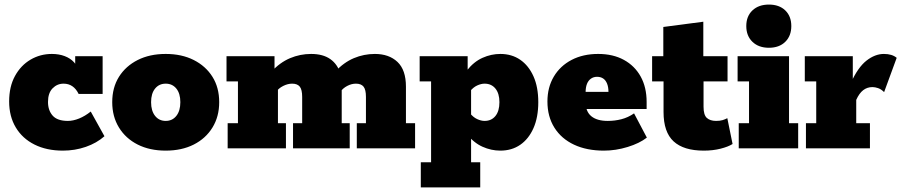

<svg xmlns="http://www.w3.org/2000/svg" viewBox="-20 -649 3943 840"><path d="M255 10Q184 10 131 -16.5Q78 -43 49 -91.5Q20 -140 20 -205Q20 -270 45.5 -316.5Q71 -363 113.5 -388Q156 -413 207 -413Q238 -413 263 -403.5Q288 -394 304 -376.5Q320 -359 323 -336H309V-403H429V-238H324Q302 -283 258 -283Q230 -283 210 -262.5Q190 -242 190 -203Q190 -166 210.5 -143Q231 -120 277 -120Q300 -120 326 -130.5Q352 -141 377 -161L437 -53Q403 -23 355.5 -6.5Q308 10 255 10Z M705 10Q635 10 582.5 -16.5Q530 -43 500.5 -91Q471 -139 471 -202Q471 -266 500.5 -313Q530 -360 582.5 -386.5Q635 -413 705 -413Q775 -413 827.5 -386.5Q880 -360 909.5 -313Q939 -266 939 -202Q939 -139 909.5 -91Q880 -43 827.5 -16.5Q775 10 705 10ZM705 -120Q734 -120 751.5 -142Q769 -164 769 -202Q769 -240 751.5 -261.5Q734 -283 705 -283Q676 -283 658.5 -261.5Q641 -240 641 -202Q641 -164 658.5 -142Q676 -120 705 -120Z M976 0V-110H1021V-293H971V-403H1181V-336L1167 -335Q1205 -376 1249 -394.5Q1293 -413 1341 -413Q1393 -413 1425 -390.5Q1457 -368 1469 -327L1446 -335Q1484 -376 1528 -394.5Q1572 -413 1620 -413Q1682 -413 1719 -378Q1756 -343 1756 -270V-110H1796V0H1541V-110H1581V-225Q1581 -257 1570.5 -270Q1560 -283 1537 -283Q1518 -283 1499 -273Q1480 -263 1468 -246L1471 -312Q1473 -302 1474 -289Q1475 -276 1475 -270V-110H1510V0H1262V-110H1302V-225Q1302 -257 1291.5 -270Q1281 -283 1258 -283Q1239 -283 1219 -273Q1199 -263 1187 -246L1196 -283V-110H1231V0Z M1816 -403H2026V-332L2023 -341Q2053 -379 2091 -396Q2129 -413 2169 -413Q2219 -413 2256 -387.5Q2293 -362 2314 -315Q2335 -268 2335 -202Q2335 -136 2314 -88.5Q2293 -41 2256 -15.5Q2219 10 2169 10Q2129 10 2091 -7Q2053 -24 2023 -62L2041 -71V61H2081V171H1821V61H1866V-293H1816ZM2100 -120Q2130 -120 2147.5 -141.5Q2165 -163 2165 -202Q2165 -240 2147.5 -261.5Q2130 -283 2100 -283Q2085 -283 2067.5 -275Q2050 -267 2035 -248L2041 -305V-106L2035 -155Q2050 -136 2067.5 -128Q2085 -120 2100 -120Z M2622 10Q2547 10 2491.5 -16Q2436 -42 2405.5 -90.5Q2375 -139 2375 -205Q2375 -267 2403 -314Q2431 -361 2481 -387Q2531 -413 2597 -413Q2662 -413 2709.5 -387Q2757 -361 2783 -314Q2809 -267 2809 -203V-172H2464V-247H2642Q2642 -268 2636 -283Q2630 -298 2619 -305.5Q2608 -313 2592 -313Q2577 -313 2565.5 -305Q2554 -297 2548 -282Q2542 -267 2542 -244V-203Q2542 -161 2567 -140.5Q2592 -120 2639 -120Q2670 -120 2699 -127.5Q2728 -135 2754 -153L2810 -47Q2778 -22 2726 -6Q2674 10 2622 10Z M3059 10Q2971 10 2927 -30.5Q2883 -71 2883 -159V-293H2833V-403H2882V-531L3057 -554V-403H3163V-293H3058V-182Q3058 -146 3072.5 -133Q3087 -120 3113 -120Q3130 -120 3141.5 -123.5Q3153 -127 3162 -132L3185 -19Q3166 -7 3132.5 1.5Q3099 10 3059 10Z M3212 0V-110H3257V-293H3207V-403H3432V-110H3472V0ZM3344 -440Q3299 -440 3272 -466Q3245 -492 3245 -535Q3245 -578 3272 -603.5Q3299 -629 3344 -629Q3389 -629 3415.5 -603.5Q3442 -578 3442 -535Q3442 -492 3415.5 -466Q3389 -440 3344 -440Z M3506 0V-110H3551V-293H3501V-403H3711V-268L3702 -285Q3733 -354 3770.5 -383.5Q3808 -413 3847 -413Q3883 -413 3903 -396L3848 -246Q3835 -259 3821.5 -263.5Q3808 -268 3797 -268Q3774 -268 3756.5 -254.5Q3739 -241 3726 -212V-110H3786V0Z"/></svg>

Font: Rokkitt Black
Style: Regular
Weight: 900
Designer: Vernon Adams
Foundry: Vernon Adams
Version: Version 3.103